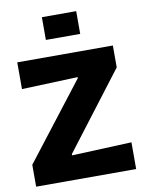

<svg xmlns="http://www.w3.org/2000/svg" viewBox="-87 -837 679 898"><g transform="rotate(-10 253.0 -388.0)"><path d="M11 0V-104L291 -466V-471L25 -461V-588H479V-484L202 -121V-115L486 -127V0ZM175 -668V-776H338V-668Z"/></g></svg>

Font: Ruda SemiBold
Style: Bold
Weight: 900
Designer: Mariela Monsalve and Angelina Sanchez
Foundry: Mariela Monsalve and Angelina Sanchez
Version: Version 2.000